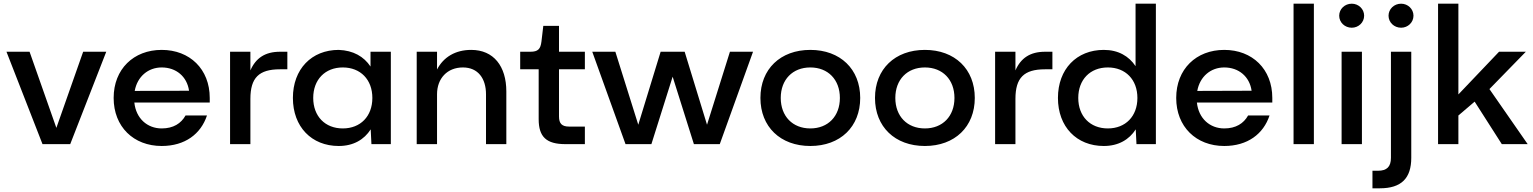

<svg xmlns="http://www.w3.org/2000/svg" viewBox="-20 -780 8297 1039"><path d="M430 -500 285 -88 140 -500H15L210 0H360L555 -500Z M595 -250C595 -94 703 10 855 10C981 10 1067 -55 1100 -155H984C960 -112 918 -85 855 -85C777 -85 716 -139 707 -225H1115V-250C1115 -406 1007 -510 855 -510C703 -510 595 -406 595 -250ZM709 -288C723 -366 782 -415 855 -415C933 -415 992 -366 1003 -289Z M1225 0H1335V-245C1335 -359 1381 -405 1495 -405H1535V-500H1495C1415 -500 1364 -466 1335 -399V-500H1225Z M1990 0H2095V-500H1985V-420C1949 -474 1892 -507 1813 -510C1666 -510 1565 -406 1565 -250C1565 -94 1666 10 1813 10C1893 10 1951 -25 1986 -80ZM1835 -85C1739 -85 1675 -151 1675 -250C1675 -349 1739 -415 1835 -415C1931 -415 1995 -349 1995 -250C1995 -151 1931 -85 1835 -85Z M2235 0H2345V-270C2345 -355 2400 -415 2485 -415C2567 -415 2610 -355 2610 -270V0H2720V-285C2720 -422 2651 -510 2530 -510C2444 -510 2380 -471 2345 -404V-500H2235Z M3040 0H3145V-95H3060C3021 -95 3005 -111 3005 -150V-405H3145V-500H3005V-640H2920L2910 -555C2905 -514 2891 -500 2850 -500H2795V-405H2895V-135C2895 -39 2937 0 3040 0Z M3930 -500 3806 -105 3685 -500H3555L3434 -105L3310 -500H3185L3365 0H3505L3620 -365L3735 0H3875L4055 -500Z M4365 -510C4203 -510 4095 -406 4095 -250C4095 -94 4203 10 4365 10C4527 10 4635 -94 4635 -250C4635 -406 4527 -510 4365 -510ZM4365 -85C4269 -85 4205 -151 4205 -250C4205 -349 4269 -415 4365 -415C4461 -415 4525 -349 4525 -250C4525 -151 4461 -85 4365 -85Z M4985 -510C4823 -510 4715 -406 4715 -250C4715 -94 4823 10 4985 10C5147 10 5255 -94 5255 -250C5255 -406 5147 -510 4985 -510ZM4985 -85C4889 -85 4825 -151 4825 -250C4825 -349 4889 -415 4985 -415C5081 -415 5145 -349 5145 -250C5145 -151 5081 -85 4985 -85Z M5365 0H5475V-245C5475 -359 5521 -405 5635 -405H5675V-500H5635C5555 -500 5504 -466 5475 -399V-500H5365Z M6130 0H6235V-760H6125V-422C6089 -476 6032 -510 5953 -510C5806 -510 5705 -406 5705 -250C5705 -94 5806 10 5953 10C6033 10 6091 -25 6126 -80ZM5975 -85C5879 -85 5815 -151 5815 -250C5815 -349 5879 -415 5975 -415C6071 -415 6135 -349 6135 -250C6135 -151 6071 -85 5975 -85Z M6345 -250C6345 -94 6453 10 6605 10C6731 10 6817 -55 6850 -155H6734C6710 -112 6668 -85 6605 -85C6527 -85 6466 -139 6457 -225H6865V-250C6865 -406 6757 -510 6605 -510C6453 -510 6345 -406 6345 -250ZM6459 -288C6473 -366 6532 -415 6605 -415C6683 -415 6742 -366 6753 -289Z M6980 -760V0H7090V-760Z M7240 -500V0H7350V-500ZM7295 -760C7257 -760 7227 -731 7227 -695C7227 -659 7257 -630 7295 -630C7332 -630 7362 -659 7362 -695C7362 -731 7332 -760 7295 -760Z M7407 239H7447C7564 239 7617 184 7617 74V-500H7507V74C7507 122 7485 144 7437 144H7407ZM7562 -630C7599 -630 7629 -659 7629 -695C7629 -731 7599 -760 7562 -760C7524 -760 7494 -731 7494 -695C7494 -659 7524 -630 7562 -630Z M8237 -500H8092L7872 -269V-760H7762V0H7872V-155L7960 -230L8107 0H8247L8040 -298Z"/></svg>

Font: Goli Medium
Style: Regular
Weight: 500
Designer: jaikishan Patel
Foundry: MagicType
Version: Version 1.000;Glyphs 3.2 (3242)